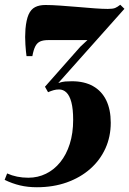

<svg xmlns="http://www.w3.org/2000/svg" viewBox="-76 -540 544 807"><path d="M79 247Q40.5 247 8 239.2Q-24.5 231.5 -56.5 216L-46 189Q-26 198 -3.8 202.5Q18.5 207 43 207Q83 207 117.2 190.2Q151.5 173.5 177.2 141.8Q203 110 217.2 65Q231.5 20 231.5 -36Q231.5 -82 224 -110.2Q216.5 -138.5 203.2 -151.2Q190 -164 172.5 -164Q160 -164 149.5 -161Q139 -158 126 -152.5L113 -175.5L261.5 -343.5L291.5 -371.5Q275 -371.5 254.5 -371.5Q234 -371.5 212 -371.5Q190 -371.5 168 -371.5Q146 -371.5 126.5 -371.5Q106 -371.5 93 -365.8Q80 -360 72.5 -345.5Q65 -331 60 -304H35.5Q33 -320 30.8 -352.2Q28.5 -384.5 31 -418Q34.5 -457 44.2 -479Q54 -501 71.5 -510Q89 -519 115 -519Q141 -519 176.5 -516.5Q212 -514 249.8 -510.8Q287.5 -507.5 321.2 -505Q355 -502.5 377 -502.5Q398.5 -502.5 408 -506.5Q417.5 -510.5 429.5 -520L447 -503L169 -191Q185.5 -196.5 198 -197.5Q210.5 -198.5 226.5 -198.5Q278.5 -198.5 315 -178Q351.5 -157.5 370.5 -118.5Q389.5 -79.5 389.5 -24Q389.5 34.5 367 84Q344.5 133.5 303 170Q261.5 206.5 204.5 226.8Q147.5 247 79 247Z"/></svg>

Font: Merriweather 144pt Black
Style: Italic
Weight: 900
Italic angle: -7.8°
Version: Version 2.101